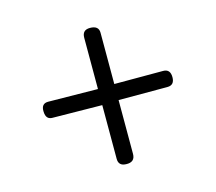

<svg xmlns="http://www.w3.org/2000/svg" viewBox="-97 -841 1027 911"><g transform="rotate(-15 416.5 -385.5)"><path d="M101 -393Q99 -433 134 -433L378 -430V-682Q378 -720 416 -720Q459 -720 459 -685V-433H699Q734 -433 734 -393Q734 -354 699 -354H459V-90Q459 -49 415 -51Q378 -52 378 -87V-351L134 -354Q102 -354 101 -393Z"/></g></svg>

Font: Gugi Cyrillic
Style: Regular
Weight: 400
Foundry: TAE System & Typefaces Co.
Version: Version 3.10 September 15, 2020